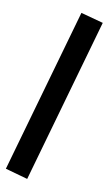

<svg xmlns="http://www.w3.org/2000/svg" viewBox="-111 -812 530 937"><g transform="rotate(10 154.0 -344.0)"><path d="M94 78 -17 47 214 -766 325 -736Z"/></g></svg>

Font: Nunito Sans 12pt ExtraLight
Style: Weight 830 Width 84 Optical size 12.0 YTLC 445
Weight: 830
Width: 4
Designer: Vernon Adams
Foundry: Vernon Adams
Version: Version 3.101;gftools[0.9.27]